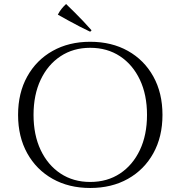

<svg xmlns="http://www.w3.org/2000/svg" viewBox="-20 -922 878 956"><path d="M429 -714Q536 -714 617 -668.5Q698 -623 743.5 -541Q789 -459 789 -350Q789 -241 743.5 -159Q698 -77 617 -31.5Q536 14 429 14Q323 14 242 -31.5Q161 -77 115.5 -159Q70 -241 70 -350Q70 -459 115.5 -541Q161 -623 242 -668.5Q323 -714 429 -714ZM429 -16Q514 -16 577.5 -58Q641 -100 676.5 -175Q712 -250 712 -350Q712 -450 676.5 -525Q641 -600 577.5 -642Q514 -684 429 -684Q345 -684 281.5 -642Q218 -600 182.5 -525Q147 -450 147 -350Q147 -250 182.5 -175Q218 -100 281.5 -58Q345 -16 429 -16ZM436 -771 429 -764Q402 -777 375.5 -790.5Q349 -804 322 -819Q295 -834 268 -849Q276 -865 286.5 -878Q297 -891 309 -902Q330 -882 351.5 -860.5Q373 -839 394 -817Q415 -795 436 -771Z"/></svg>

Font: Cinzel
Style: Regular
Weight: 400
Designer: Natanael Gama
Version: Version 2.000